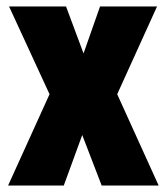

<svg xmlns="http://www.w3.org/2000/svg" viewBox="-20 -624 515 593"><path d="M133 -333 8 -604H184L238 -459L289 -604H465L342 -333L470 -51H294L234 -207L177 -51H5Z"/></svg>

Font: Noto Sans Tamil UI ExtraCondensed Black
Style: Regular
Weight: 900
Width: 2
Designer: Jelle Bosma - Monotype Design Team
Foundry: Monotype Imaging Inc.
Version: Version 2.004; ttfautohint (v1.8.4.7-5d5b)